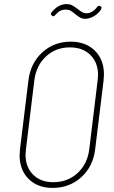

<svg xmlns="http://www.w3.org/2000/svg" viewBox="-20 -912 558 940"><path d="M76 -152Q76 -162 78 -182L119 -517Q129 -602 186.5 -655Q244 -708 326 -708Q400 -708 444.5 -664Q489 -620 489 -547Q489 -537 487 -517L446 -182Q436 -97 378 -44.5Q320 8 238 8Q164 8 120 -36Q76 -80 76 -152ZM417 -181 458 -518Q460 -536 460 -544Q460 -606 422.5 -643Q385 -680 322 -680Q253 -680 205 -635.5Q157 -591 148 -518L107 -181Q105 -163 105 -155Q105 -94 142 -57Q179 -20 241 -20Q311 -20 359.5 -64.5Q408 -109 417 -181ZM347 -844Q334 -855 325 -860Q316 -865 303 -865Q287 -865 275.5 -859.5Q264 -854 249 -837Q243 -829 235 -835L233 -837Q229 -840 229 -843Q229 -847 232 -851Q265 -892 306 -892Q321 -892 332 -886.5Q343 -881 359 -869Q374 -857 383 -852Q392 -847 403 -847Q432 -847 456 -878Q459 -882 463 -883Q467 -884 470 -882L474 -880Q477 -879 477 -874Q477 -869 471 -860Q455 -840 435 -830Q415 -820 398 -820Q383 -820 371.5 -826.5Q360 -833 347 -844Z"/></svg>

Font: Barlow Semi Condensed Thin
Style: Italic
Weight: 250
Width: 4
Italic angle: -7°
Designer: Jeremy Tribby
Foundry: Tribby Type
Version: Version 1.408